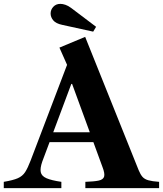

<svg xmlns="http://www.w3.org/2000/svg" viewBox="-40 -972 842 992"><path d="M-20.5 0V-32.5Q27.5 -40.5 52 -51.2Q76.5 -62 90 -83Q103.5 -104 118 -142L306.5 -637L267 -726L400 -781.5L676.5 -92.5Q685.5 -70.5 696.2 -58.2Q707 -46 726.8 -40.5Q746.5 -35 782 -32.5V0H401V-32.5Q446 -34 469.8 -39Q493.5 -44 498 -59.8Q502.5 -75.5 489.5 -109L442.5 -237.5H216L178.5 -137.5Q166.5 -103 170.5 -82.8Q174.5 -62.5 200 -51.2Q225.5 -40 277 -32.5V0ZM328.5 -538.5 235 -288.5H424L332.5 -538.5ZM441.5 -808.5 281.5 -843.5Q248.5 -850.5 235 -867Q221.5 -883.5 221.5 -902Q221.5 -922 235.5 -937Q249.5 -952 271.5 -952Q284 -952 298 -947.2Q312 -942.5 327.5 -931L456.5 -833.5Z"/></svg>

Font: Libre Caslon Text SemiBold
Style: Regular
Weight: 600
Designer: Pablo Impallari, Rodrigo Fuenzalida, Katja Schimmel
Foundry: Pablo Impallari, Rodrigo Fuenzalida
Version: Version 2.000